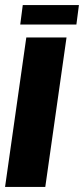

<svg xmlns="http://www.w3.org/2000/svg" viewBox="-30 -739 332 759"><path d="M-10 0 74 -591H233L149 0ZM50 -642 60 -719H282L272 -642Z"/></svg>

Font: Alumni Sans Thin Black
Style: Italic
Weight: 900
Italic angle: -8°
Version: Version 1.016